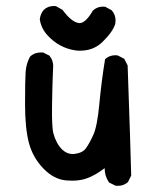

<svg xmlns="http://www.w3.org/2000/svg" viewBox="-20 -600 540 636"><path d="M326.7 -42.5Q326.7 -43 326.7 -43Q294.9 -19 269 -9.8Q247.1 -1.5 219.2 -1.5Q209.5 -1.5 198.7 -2.4Q157.7 -6.3 123.3 -42.2Q88.9 -78.1 75.9 -126.2Q63 -174.3 63 -254.9Q63 -335 64.9 -362.1Q66.9 -389.2 79.6 -412.6Q88.9 -420.9 98.1 -423.6Q107.4 -426.3 115.7 -426.3Q118.7 -426.3 122.6 -426.3L144 -415.5Q151.4 -405.8 153.8 -397Q156.2 -388.2 156.2 -382.6Q156.2 -377 155.5 -365.2Q154.8 -353.5 154.3 -335Q153.8 -316.4 153.3 -299.8Q152.3 -263.2 152.3 -244.4Q152.3 -225.6 152.3 -215.6Q152.3 -205.6 152.8 -196.3Q153.3 -187 153.8 -179.7Q154.8 -165.5 156.7 -158.7Q165.5 -125.5 185.5 -105Q201.2 -89.8 220.7 -89.8Q224.6 -89.8 228 -90.3Q253.9 -93.8 264.6 -108.9Q276.4 -125 289.3 -153.6Q302.2 -182.1 309.1 -255.9Q315.9 -329.6 328.1 -404.3L329.6 -405.3Q342.8 -417 362.3 -417Q365.2 -417 369.6 -416.5L391.6 -405.3L402.8 -383.3Q408.7 -221.7 410.6 -154.3L414.6 -18.6L403.8 3.4L402.8 3.9Q389.6 15.6 370.1 15.6Q367.2 15.6 362.8 15.1L340.8 4.4L340.3 2.9Q326.7 -17.1 326.7 -42.5ZM158.2 -580.1Q161.6 -580.1 165.5 -579.6L187 -567.4Q216.8 -527.3 240.2 -523.9Q241.7 -523.4 243.2 -523.4Q263.7 -523.4 287.6 -564.9Q301.8 -578.1 321.3 -578.1Q324.7 -578.1 328.6 -577.6L350.1 -565.9Q362.8 -551.3 362.8 -532.2Q362.8 -527.3 361.8 -521Q353.5 -494.1 319.3 -460.9Q289.6 -432.1 245.6 -432.1Q236.8 -432.1 229.5 -433.1Q174.8 -441.4 136.7 -483.9Q116.2 -506.3 111.8 -536.1Q113.8 -554.2 125 -567.4Q138.7 -580.1 158.2 -580.1Z"/></svg>

Font: Bakudai
Style: Medium
Weight: 500
Version: Version 1.48